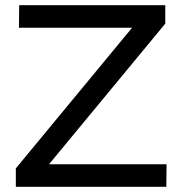

<svg xmlns="http://www.w3.org/2000/svg" viewBox="-20 -720 702 740"><path d="M54 -700H617V-629L169 -87H622L621 0H41V-71L489 -613H53Z"/></svg>

Font: Montserrat arm
Style: Regular
Weight: 400
Designer: Julieta Ulanovsky
Foundry: Julieta Ulanovsky
Version: Version 6.000;PS 006.000;hotconv 1.0.88;makeotf.lib2.5.64775